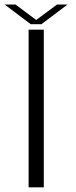

<svg xmlns="http://www.w3.org/2000/svg" viewBox="-33 -802 326 822"><path d="M89.5 0H154.5V-675H89.5ZM98.5 -698.5H144.5L256 -782.5H211L122 -716.5L33.5 -782.5H-13Z"/></svg>

Font: Anybody SemiExpanded Light
Style: Regular
Weight: 300
Width: 6
Version: Version 1.113;gftools[0.9.25]